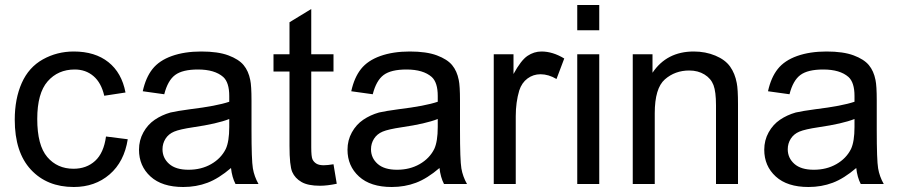

<svg xmlns="http://www.w3.org/2000/svg" viewBox="-20 -736 3597 768"><path d="M404 -190 491 -179Q477 -89 418.5 -38.5Q360 12 275 12Q168 12 103.5 -57.5Q39 -127 39 -257Q39 -341 67 -404Q95 -467 151.5 -498.5Q208 -530 275 -530Q360 -530 413.5 -487.5Q467 -445 482 -366L397 -353Q385 -405 354 -431.5Q323 -458 279 -458Q212 -458 170.5 -410.5Q129 -363 129 -260Q129 -155 169 -108Q209 -61 274 -61Q326 -61 360.5 -92.5Q395 -124 404 -190Z M904 -64Q855 -22 810 -5Q765 12 713 12Q628 12 582 -30Q536 -72 536 -137Q536 -175 553.5 -206.5Q571 -238 599 -257Q627 -276 662 -286Q688 -292 740 -299Q847 -312 897 -329Q897 -347 897 -352Q897 -406 873 -428Q839 -458 772 -458Q710 -458 680.5 -436Q651 -414 637 -359L551 -371Q563 -426 590 -460Q617 -494 667.5 -512Q718 -530 785 -530Q852 -530 893.5 -514.5Q935 -499 954.5 -475.5Q974 -452 981 -416Q986 -393 986 -334V-217Q986 -95 991.5 -62.5Q997 -30 1014 0H922Q908 -27 904 -64ZM897 -260Q849 -241 753 -227Q699 -219 676.5 -209.5Q654 -200 642 -181Q630 -162 630 -139Q630 -104 656.5 -80.5Q683 -57 734 -57Q785 -57 824.5 -79.5Q864 -102 883 -140Q897 -170 897 -228Z M1314 -79 1327 -1Q1289 7 1260 7Q1212 7 1186 -8Q1160 -23 1149 -48Q1138 -73 1138 -152V-450H1074V-519H1138V-647L1225 -700V-519H1314V-450H1225V-147Q1225 -109 1230 -98.5Q1235 -88 1245.5 -81.5Q1256 -75 1275 -75Q1290 -75 1314 -79Z M1738 -64Q1689 -22 1644 -5Q1599 12 1547 12Q1462 12 1416 -30Q1370 -72 1370 -137Q1370 -175 1387.5 -206.5Q1405 -238 1433 -257Q1461 -276 1496 -286Q1522 -292 1574 -299Q1681 -312 1731 -329Q1731 -347 1731 -352Q1731 -406 1707 -428Q1673 -458 1606 -458Q1544 -458 1514.5 -436Q1485 -414 1471 -359L1385 -371Q1397 -426 1424 -460Q1451 -494 1501.5 -512Q1552 -530 1619 -530Q1686 -530 1727.5 -514.5Q1769 -499 1788.5 -475.5Q1808 -452 1815 -416Q1820 -393 1820 -334V-217Q1820 -95 1825.5 -62.5Q1831 -30 1848 0H1756Q1742 -27 1738 -64ZM1731 -260Q1683 -241 1587 -227Q1533 -219 1510.5 -209.5Q1488 -200 1476 -181Q1464 -162 1464 -139Q1464 -104 1490.5 -80.5Q1517 -57 1568 -57Q1619 -57 1658.5 -79.5Q1698 -102 1717 -140Q1731 -170 1731 -228Z M1955 0V-519H2034V-440Q2064 -495 2090 -512.5Q2116 -530 2146 -530Q2191 -530 2237 -502L2206 -420Q2174 -439 2142 -439Q2113 -439 2090 -422Q2067 -405 2057 -374Q2043 -327 2043 -271V0Z M2289 -615V-716H2377V-615ZM2289 0V-519H2377V0Z M2511 0V-519H2590V-445Q2647 -530 2755 -530Q2802 -530 2841.5 -513.5Q2881 -497 2900.5 -469.5Q2920 -442 2927 -404Q2932 -380 2932 -319V0H2844V-315Q2844 -369 2834 -395.5Q2824 -422 2798 -438Q2772 -454 2737 -454Q2680 -454 2639.5 -418.5Q2599 -383 2599 -283V0Z M3405 -64Q3356 -22 3311 -5Q3266 12 3214 12Q3129 12 3083 -30Q3037 -72 3037 -137Q3037 -175 3054.5 -206.5Q3072 -238 3100 -257Q3128 -276 3163 -286Q3189 -292 3241 -299Q3348 -312 3398 -329Q3398 -347 3398 -352Q3398 -406 3374 -428Q3340 -458 3273 -458Q3211 -458 3181.5 -436Q3152 -414 3138 -359L3052 -371Q3064 -426 3091 -460Q3118 -494 3168.5 -512Q3219 -530 3286 -530Q3353 -530 3394.5 -514.5Q3436 -499 3455.5 -475.5Q3475 -452 3482 -416Q3487 -393 3487 -334V-217Q3487 -95 3492.5 -62.5Q3498 -30 3515 0H3423Q3409 -27 3405 -64ZM3398 -260Q3350 -241 3254 -227Q3200 -219 3177.5 -209.5Q3155 -200 3143 -181Q3131 -162 3131 -139Q3131 -104 3157.5 -80.5Q3184 -57 3235 -57Q3286 -57 3325.5 -79.5Q3365 -102 3384 -140Q3398 -170 3398 -228Z"/></svg>

Font: Ekushey Amar Desh
Style: Regular
Weight: 400
Designer: Al Mamun Sumon
Foundry: Al Mamun Sumon
Version: Version 1.0